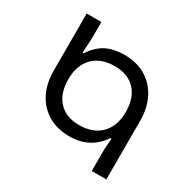

<svg xmlns="http://www.w3.org/2000/svg" viewBox="-159 -869 1020 1024"><g transform="rotate(30 351.5 -357.0)"><path d="M533.2 0V-116.2Q533.2 -136.2 535.2 -158.7Q537.1 -181.2 538.1 -202.1H532.2Q462.9 -100.1 337.9 -100.1Q261.2 -100.1 205.6 -133.1Q149.9 -166 119.9 -225.1Q89.8 -284.2 89.8 -361.8V-713.9H180.2V-607.9Q180.2 -602.1 178.5 -580.6Q176.8 -559.1 174.8 -522H181.2Q219.2 -578.1 265.1 -601.1Q311 -624 375 -624Q453.1 -624 508.5 -590.1Q564 -556.2 593.5 -497.1Q623 -438 623 -361.8V0ZM351.1 -178.2Q437 -178.2 485.1 -227.5Q533.2 -276.9 533.2 -361.8Q533.2 -450.2 487.5 -498Q441.9 -545.9 361.8 -545.9Q275.9 -545.9 228 -497.1Q180.2 -448.2 180.2 -361.8Q180.2 -275.9 225.1 -227.1Q270 -178.2 351.1 -178.2Z"/></g></svg>

Font: Kurinto Seri
Style: Regular
Weight: 400
Designer: Kurinto was developed by Clint Goss from a range of fonts that are compatible with the SIL Open Font License Version 1.1
Foundry: Clinton F. Goss
Version: Version 2.196; July 25, 2020